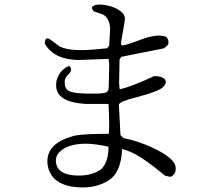

<svg xmlns="http://www.w3.org/2000/svg" viewBox="-20 -771 960 835"><path d="M720 -2 698 -7Q611 -78 571 -99Q541 -115 511 -123Q507 -19 450 15Q394 50 313 43Q221 35 195 -26Q186 -46 186 -69Q186 -86 190 -98Q207 -152 288 -176Q299 -180 310 -182Q347 -189 453 -189Q457 -220 452 -319Q353 -319 352 -319Q224 -327 224 -400Q224 -441 256 -470Q268 -480 280 -484L284 -482Q296 -466 279 -449Q264 -434 262 -423Q258 -386 280 -375Q308 -362 394 -364Q430 -364 441 -369Q454 -374 453 -398L455 -493Q454 -505 452 -515L321 -510Q214 -512 175 -581Q175 -606 188 -604Q197 -602 230 -576Q236 -571 239 -569Q288 -545 402 -557Q438 -560 446 -561L455 -573L459 -648Q456 -692 428 -708L390 -721Q380 -728 380 -740Q396 -759 452 -746Q499 -734 518 -708Q522 -701 523 -695Q525 -688 511 -613Q506 -589 506 -578L512 -573Q530 -575 599 -601Q669 -626 704 -610Q717 -594 711 -577L694 -561L508 -524L500 -513L498 -409Q499 -397 500 -386L502 -383Q546 -392 644 -437Q647 -439 649 -440Q691 -440 700 -421Q705 -410 691 -394Q675 -375 577 -349Q500 -330 497 -316L504 -183L518 -170Q591 -156 667 -117Q742 -78 744 -42Q746 -16 726 -4ZM452 -133Q393 -146 354 -146Q275 -146 239 -110Q219 -90 224 -61Q232 -13 306 -8Q371 -4 414 -31Q418 -33 421 -36Q452 -67 452 -133Z"/></svg>

Font: cwTeXKai
Style: Medium
Weight: 500
Version: Version 1.17